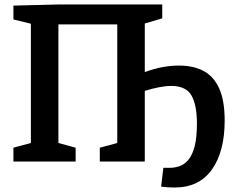

<svg xmlns="http://www.w3.org/2000/svg" viewBox="-20 -722 1061 858"><path d="M984 -183Q984 -45 927 35.5Q870 116 760 116Q745 116 730.5 115Q716 114 700 112L710 28H738Q761 28 782.5 20.5Q804 13 821.5 -7.5Q839 -28 849.5 -67Q860 -106 860 -170Q860 -253 835.5 -295.5Q811 -338 745 -338Q720 -338 690 -332Q660 -326 627 -316V0H426V-62L504 -83V-613H241V-83L318 -62V0H40V-62L118 -83V-616L40 -635V-697L241 -702H705V-640L627 -617V-400Q706 -429 780 -429Q844 -429 889.5 -405Q935 -381 959.5 -327Q984 -273 984 -183Z"/></svg>

Font: Bitter SemiBold
Style: Regular
Weight: 600
Designer: Sol Matas, and Bitter project Authors
Foundry: Sol Matas
Version: Version 2.001